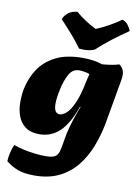

<svg xmlns="http://www.w3.org/2000/svg" viewBox="-103 -790 797 1105"><g transform="rotate(10 295.5 -237.5)"><path d="M177 248Q117 248 80 234Q43 220 10 194Q10 174 16.5 145Q23 116 33 95Q60 105 93.5 112.5Q127 120 160.5 123.5Q194 127 220 127Q257 127 274 118Q291 109 298 85.5Q305 62 311 19Q317 -22 329 -65Q341 -108 363 -167L371 -187H367Q331 -84 281.5 -37.5Q232 9 164 9Q111 9 80.5 -14.5Q50 -38 37 -75Q24 -112 24 -154Q24 -196 31 -232Q44 -296 78.5 -349Q113 -402 175.5 -434.5Q238 -467 334 -467Q370 -467 398.5 -462.5Q427 -458 450 -450Q484 -453 507.5 -457Q531 -461 548 -467Q569 -451 574.5 -431.5Q580 -412 575 -381L529 -119Q515 -45 489 21Q463 87 421.5 138Q380 189 319.5 218.5Q259 248 177 248ZM236 -264Q206 -124 259 -124Q276 -124 297.5 -142.5Q319 -161 340 -207.5Q361 -254 377 -336L388 -382Q376 -387 357.5 -390Q339 -393 328 -393Q289 -393 268.5 -356.5Q248 -320 236 -264ZM304 -516Q275 -556 241.5 -594Q208 -632 176 -666Q187 -691 207 -705.5Q227 -720 258 -723Q283 -701 314 -680.5Q345 -660 378 -644Q413 -658 452.5 -680Q492 -702 521 -723Q541 -717 554 -700.5Q567 -684 573 -666Q527 -635 479 -598Q431 -561 395 -527Q376 -518 352.5 -515.5Q329 -513 304 -516Z"/></g></svg>

Font: Vollkorn Black
Style: Italic
Weight: 900
Italic angle: -11°
Designer: Friedrich Althausen
Foundry: Friedrich Althausen
Version: Version 5.000; ttfautohint (v1.8.3)